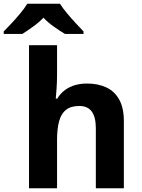

<svg xmlns="http://www.w3.org/2000/svg" viewBox="-76 -1000 753 1020"><path d="M227.1 -759.8V-605Q227.1 -564.5 224.4 -527.8Q221.7 -491.2 220.2 -476.1H228Q245.6 -504.4 269.8 -522Q293.9 -539.6 323.2 -547.9Q352.5 -556.2 386.2 -556.2Q445.3 -556.2 489.3 -535.4Q533.2 -514.6 557.6 -470.5Q582 -426.3 582 -356V0H433.1V-318.8Q433.1 -377.4 411.6 -407.2Q390.1 -437 345.2 -437Q300.3 -437 274.4 -416.3Q248.5 -395.5 237.8 -355.2Q227.1 -314.9 227.1 -256.8V0H78.1V-759.8ZM242.7 -980Q256.8 -957.5 279.5 -930.2Q302.2 -902.8 326.2 -877Q350.1 -851.1 367.7 -833V-819.8H269Q242.7 -835.4 211.7 -857.2Q180.7 -878.9 154.8 -905.8Q128.4 -878.9 98.6 -857.7Q68.8 -836.4 43 -819.8H-56.2V-833Q-37.6 -851.6 -13.7 -877.2Q10.3 -902.8 32.7 -930.2Q55.2 -957.5 68.8 -980Z"/></svg>

Font: Wonky
Style: Regular
Weight: 400
Designer: Monotype Design Team
Foundry: Monotype Imaging Inc.
Version: Version 3.000